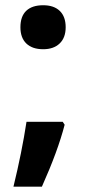

<svg xmlns="http://www.w3.org/2000/svg" viewBox="-20 -576 330 725"><path d="M216.8 -116.2 224.1 -105Q198.7 -6.3 138.2 128.9H30.8Q62.5 -1 80.1 -116.2ZM57.1 -473.1Q57.1 -514.2 79.1 -535.2Q101.1 -556.2 143.1 -556.2Q183.6 -556.2 205.8 -534.7Q228 -513.2 228 -473.1Q228 -433.6 205.3 -411.9Q182.6 -390.1 143.1 -390.1Q102.1 -390.1 79.6 -411.6Q57.1 -433.1 57.1 -473.1Z"/></svg>

Font: CAA NEO Sans
Style: Bold
Weight: 700
Version: Version 1.10